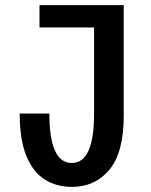

<svg xmlns="http://www.w3.org/2000/svg" viewBox="-20 -720 590 751"><path d="M261 11Q200.5 11 154.5 -18.2Q108.5 -47.5 82.8 -110.8Q57 -174 57 -276H173Q173 -82.5 261 -82.5Q348 -82.5 348 -276V-612.5H134.5V-700H464V-268Q464 -123.5 408 -56.2Q352 11 261 11Z"/></svg>

Font: Trispace SemiCondensed Medium
Style: Regular
Weight: 500
Width: 4
Designer: Tyler Finck
Foundry: Etcetera Type Company
Version: Version 1.210; ttfautohint (v1.8.3)